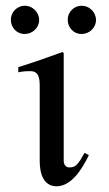

<svg xmlns="http://www.w3.org/2000/svg" viewBox="-20 -642 380 672"><path d="M316 -572C316 -599 293 -622 266 -622C239 -622 217 -600 217 -573C217 -545 238 -523 265 -523C293 -523 316 -545 316 -572ZM117 -572C117 -599 94 -622 67 -622C40 -622 18 -600 18 -573C18 -545 39 -523 66 -523C94 -523 117 -545 117 -572ZM276 -107C253 -66 245 -56 223 -56C208 -56 203 -69 203 -79V-456L199 -460C147 -441 96 -423 44 -407V-389C63 -393 77 -393 86 -393C108 -393 119 -381 119 -344V-78C119 -35 132 10 178 10C230 10 268 -51 291 -99Z"/></svg>

Font: XITS Math
Style: Regular
Weight: 400
Designer: MicroPress Inc., with final additions and corrections provided by Coen Hoffman, Elsevier (retired)
Version: Version 1.108